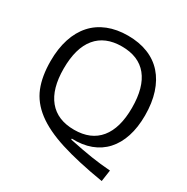

<svg xmlns="http://www.w3.org/2000/svg" viewBox="-193 -916 1175 1206"><g transform="rotate(30 394.5 -313.0)"><path d="M706 124Q517 93 391 53Q265 13 189.5 -44.5Q114 -102 82.5 -180.5Q51 -259 51 -369Q51 -459 74 -530Q97 -601 141 -650Q185 -699 249 -724.5Q313 -750 394 -750Q475 -750 539 -724.5Q603 -699 646.5 -650Q690 -601 713 -530Q736 -459 736 -369Q736 -282 714 -214.5Q692 -147 650 -101Q608 -55 547.5 -32.5Q487 -10 410 -13V-6Q462 5 503 12.5Q544 20 579 25.5Q614 31 647 34.5Q680 38 718 41ZM394 -68Q515 -68 578 -145Q641 -222 641 -369Q641 -518 578.5 -595Q516 -672 394 -672Q273 -672 209.5 -595Q146 -518 146 -369Q146 -222 209.5 -145Q273 -68 394 -68Z"/></g></svg>

Font: Encode Sans Wide
Style: Regular
Weight: 400
Designer: Pablo Impallari, Andres Torresi
Foundry: Pablo Impallari, Andres Torresi
Version: Version 1.000; ttfautohint (v1.00) -l 8 -r 50 -G 200 -x 14 -